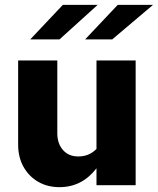

<svg xmlns="http://www.w3.org/2000/svg" viewBox="-20 -766 653 794"><path d="M226 8Q176 8 137.5 -14.5Q99 -37 77 -76.5Q55 -116 55 -168V-516H217V-215Q217 -172 240.5 -145.5Q264 -119 303 -119Q326 -119 344.5 -126.5Q363 -134 379 -150V-516H541V0H379V-70Q319 8 226 8ZM105 -603 240 -746H384L226 -603ZM332 -603 467 -746H613L444 -603Z"/></svg>

Font: Red Hat Mono
Style: Regular
Weight: 300
Monospace: yes
Designer: Pentagram, MCKL
Foundry: Pentagram, MCKL
Version: Version 1.023